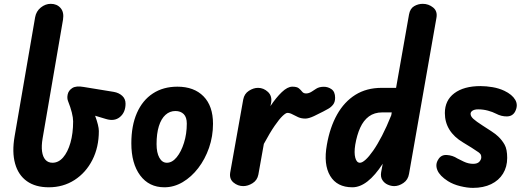

<svg xmlns="http://www.w3.org/2000/svg" viewBox="-20 -948 2672 978"><path d="M228.5 6Q160.5 6 116.8 -25.2Q73 -56.5 56.8 -115Q40.5 -173.5 54.5 -254L159 -860.5Q164.5 -891 188 -909.8Q211.5 -928.5 238.5 -928.5Q270 -928.5 288.5 -907.2Q307 -886 301 -848L197 -243Q190.5 -204.5 194.2 -176.8Q198 -149 211.5 -134Q225 -119 247.5 -119Q278 -119 301.5 -146Q325 -173 338.8 -220.8Q352.5 -268.5 352.5 -330Q352.5 -348 345.8 -375Q339 -402 327 -432Q320.5 -447.5 324.8 -467.2Q329 -487 348.2 -499.5Q367.5 -512 406.5 -505L559.5 -480Q585.5 -475.5 602.5 -460Q619.5 -444.5 619.5 -420Q619.5 -376 591.2 -352.2Q563 -328.5 519.5 -342L464.5 -358.5Q473.5 -334 478.5 -314Q483.5 -294 483.5 -280.5Q483.5 -198 450.5 -133.2Q417.5 -68.5 359.8 -31.2Q302 6 228.5 6Z M817.5 6Q739 6 694 -54.5Q649 -115 649 -218Q649 -308 677.5 -372.8Q706 -437.5 758.8 -472Q811.5 -506.5 883.5 -506.5Q968.5 -506.5 1016.8 -457.2Q1065 -408 1065 -317.5Q1065 -253.5 1044.8 -195.2Q1024.5 -137 989.8 -91.8Q955 -46.5 910.5 -20.2Q866 6 817.5 6ZM830 -119Q857 -119 880 -147Q903 -175 917.2 -220.5Q931.5 -266 931.5 -318.5Q931.5 -351 915.8 -366.8Q900 -382.5 873.5 -382.5Q844.5 -382.5 822.8 -362.8Q801 -343 789.2 -305.2Q777.5 -267.5 777.5 -214Q777.5 -170 791.8 -144.5Q806 -119 830 -119Z M1219 0Q1191.5 0 1169.5 -18.2Q1147.5 -36.5 1152.5 -68.5L1219 -441.5Q1224.5 -470.5 1247.8 -485.5Q1271 -500.5 1294.5 -500.5Q1322.5 -500.5 1344.8 -479.8Q1367 -459 1361 -424.5L1357.5 -407.5Q1386 -450.5 1415.2 -478.5Q1444.5 -506.5 1469 -506.5Q1492.5 -506.5 1502.5 -498Q1512.5 -489.5 1519.2 -480.8Q1526 -472 1539 -472Q1553.5 -472 1568.2 -481.5Q1583 -491 1590.5 -496Q1605 -505.5 1627.8 -506Q1650.5 -506.5 1668.8 -493.5Q1687 -480.5 1687 -450Q1687 -428.5 1676.8 -415.2Q1666.5 -402 1652.2 -394Q1638 -386 1626.5 -380Q1607 -369.5 1579.8 -356.8Q1552.5 -344 1535 -344Q1515 -344 1498.8 -351.2Q1482.5 -358.5 1469.2 -365.8Q1456 -373 1444 -373Q1436 -373 1419.5 -357.5Q1403 -342 1379 -307.2Q1355 -272.5 1324 -215L1296 -58.5Q1290.5 -30 1266.8 -15Q1243 0 1219 0Z M1775 6Q1696.5 6 1661.8 -52.2Q1627 -110.5 1645 -210.5Q1660.5 -299.5 1697 -364.5Q1733.5 -429.5 1790.2 -465Q1847 -500.5 1924 -500.5H1997.5L2063.5 -874.5Q2069 -904.5 2089.5 -916.5Q2110 -928.5 2133.5 -928.5Q2163 -928.5 2186.2 -909.8Q2209.5 -891 2203 -856.5L2063.5 -62.5Q2058.5 -32 2035 -16Q2011.5 0 1988 0Q1972 0 1955 -7.5Q1938 -15 1927.8 -30.8Q1917.5 -46.5 1921.5 -71L1929.5 -114Q1891 -54.5 1852.2 -24.2Q1813.5 6 1775 6ZM1813.5 -119Q1825 -119 1842.2 -134.5Q1859.5 -150 1881 -180.8Q1902.5 -211.5 1926 -256.8Q1949.5 -302 1973 -361L1975.5 -375.5H1927.5Q1887 -375.5 1859.2 -355Q1831.5 -334.5 1814.8 -297.5Q1798 -260.5 1789.5 -210.5Q1783 -169.5 1789.8 -144.2Q1796.5 -119 1813.5 -119Z M2389 9Q2360 9 2324.2 0.2Q2288.5 -8.5 2261.5 -25.5Q2220 -52 2208 -81Q2196 -110 2212 -135Q2226.5 -160.5 2256.2 -158.5Q2286 -156.5 2309.5 -141Q2318.5 -136 2342.2 -124.8Q2366 -113.5 2390 -113.5Q2412 -113.5 2421.8 -124.5Q2431.5 -135.5 2431.5 -146.5Q2431.5 -155 2429 -160.2Q2426.5 -165.5 2418 -172Q2404 -182 2383 -195.2Q2362 -208.5 2338.5 -222.5Q2293 -249.5 2269.5 -287.2Q2246 -325 2246 -372Q2246 -437 2294.5 -473.2Q2343 -509.5 2427.5 -509.5Q2456.5 -509.5 2489 -504Q2521.5 -498.5 2549 -485.5Q2589 -466.5 2604.8 -439Q2620.5 -411.5 2603.5 -379Q2590.5 -355.5 2562.2 -355Q2534 -354.5 2506.5 -369Q2489.5 -378 2465.2 -384.5Q2441 -391 2415.5 -391Q2397.5 -391 2387.2 -384.5Q2377 -378 2377 -368Q2377 -355.5 2391.2 -342.5Q2405.5 -329.5 2437.5 -309Q2459 -295 2482.5 -279.8Q2506 -264.5 2518 -252.5Q2537.5 -234 2550.5 -210.8Q2563.5 -187.5 2563.5 -143.5Q2563.5 -98 2542.2 -63.5Q2521 -29 2481.8 -10Q2442.5 9 2389 9Z"/></svg>

Font: Edu AU VIC WA NT Hand
Style: Bold
Weight: 700
Version: Version 1.001